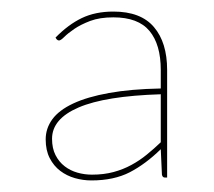

<svg xmlns="http://www.w3.org/2000/svg" viewBox="-20 -726 370 332"><path d="M265 -419Q261 -419 260 -424L258 -468Q232 -442.5 204.5 -428.2Q177 -414 138 -414Q123.5 -414 109.5 -418Q95.5 -422 84.2 -430.5Q73 -439 66 -452.5Q59 -466 59 -485Q59 -504 70.5 -519.8Q82 -535.5 106.5 -547Q131 -558.5 168.5 -565.2Q206 -572 258 -573V-605H269V-419ZM139 -424Q159.5 -424 176.2 -428.5Q193 -433 207.2 -440.8Q221.5 -448.5 234 -458.8Q246.5 -469 258 -480V-563Q162 -560 116 -540.2Q70 -520.5 70 -486Q70 -469.5 76 -457.8Q82 -446 91.8 -438.5Q101.5 -431 113.8 -427.5Q126 -424 139 -424ZM258 -605Q258 -649 238.5 -672.5Q219 -696 176 -696Q152.5 -696 136 -689.8Q119.5 -683.5 108.5 -676Q97.5 -668.5 91.2 -662.2Q85 -656 82 -656Q80 -656 78 -658L76 -661Q98 -683.5 121.5 -694.8Q145 -706 176 -706Q223.5 -706 246.2 -679.2Q269 -652.5 269 -605Z"/></svg>

Font: Lato Hairline
Style: Regular
Weight: 250
Designer: Lukasz Dziedzic
Foundry: Lukasz Dziedzic
Version: Version 1.104; Western+Polish opensource